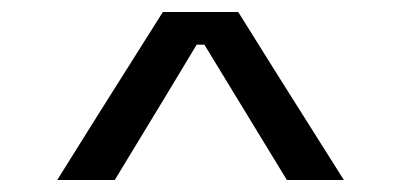

<svg xmlns="http://www.w3.org/2000/svg" viewBox="-20 -720 660 316"><path d="M74.2 -423.8Q117.2 -493.2 248 -700.2Q279.3 -700.2 372.1 -700.2Q415 -630.9 545.9 -423.8Q522.5 -423.8 452.1 -423.8Q418 -479.5 316.4 -646.5Q313.5 -646.5 303.7 -646.5Q270.5 -590.8 168.9 -423.8Q145.5 -423.8 74.2 -423.8Z"/></svg>

Font: Kadena Space Grotesk
Style: Regular
Weight: 400
Designer: Florian Karsten
Version: Version 2.000